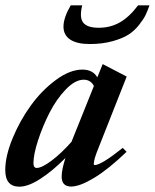

<svg xmlns="http://www.w3.org/2000/svg" viewBox="-24 -684 577 715"><path d="M310.1 -520Q262.7 -520 237.5 -536.6Q212.4 -553.2 212.4 -585Q212.4 -617.7 239.3 -664.1H282.2Q271 -619.6 285.6 -600.1Q300.3 -580.6 344.2 -580.6Q387.2 -580.6 422.6 -600.8Q458 -621.1 490.2 -664.1H532.7Q525.4 -643.6 518.3 -628.4Q511.2 -613.3 493.9 -591.3Q476.6 -569.3 454.6 -555.2Q432.6 -541 394.8 -530.5Q356.9 -520 310.1 -520ZM48.3 11.2Q-4.4 11.2 -4.4 -50.8Q-4.4 -102.5 22.7 -168.5Q49.8 -234.4 90.6 -290.8Q131.3 -347.2 183.8 -386Q236.3 -424.8 282.7 -424.8Q321.8 -424.8 338.4 -396L358.4 -445.3L447.8 -398.9L344.2 -136.7Q325.2 -90.8 325.2 -73.7Q325.2 -69.3 328.6 -69.3Q353 -69.3 433.1 -133.3L447.3 -118.7Q380.4 -54.2 326.7 -21.7Q272.9 10.7 241.2 10.7Q205.6 10.7 205.6 -26.4Q205.6 -51.8 219.7 -95.7Q172.4 -47.9 126.7 -18.3Q81.1 11.2 48.3 11.2ZM100.6 -76.7Q100.6 -58.6 112.8 -58.6Q131.8 -58.6 168 -85.7Q204.1 -112.8 242.2 -155.8L325.7 -363.8Q313.5 -387.2 287.6 -387.2Q255.9 -387.2 220.9 -350.8Q186 -314.5 160.4 -264.2Q134.8 -213.9 117.7 -161.4Q100.6 -108.9 100.6 -76.7Z"/></svg>

Font: Elstob 18pt
Style: Bold Italic
Weight: 700
Italic angle: -20°
Designer: Peter S. Baker
Version: Version 1.015